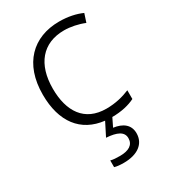

<svg xmlns="http://www.w3.org/2000/svg" viewBox="-191 -636 858 970"><g transform="rotate(-30 238.0 -151.0)"><path d="M370 142C370 92 334 66 281 59L305 10C359 10 404 -1 438 -18V-69C400 -53 354 -41 301 -41C174 -41 116 -131 116 -264C116 -405 186 -491 312 -491C349 -491 393 -482 429 -467L445 -516C410 -532 364 -542 313 -542C160 -542 57 -443 57 -263C57 -104 131 -7 264 8L225 85C286 89 322 105 322 143C322 182 291 200 241 200C219 200 201 199 186 195V234C199 238 217 240 240 240C321 240 370 203 370 142Z"/></g></svg>

Font: Noto Sans Devanagari UI Light
Style: Regular
Weight: 300
Designer: Jelle Bosma - Monotype Design Team
Foundry: Monotype Imaging Inc.
Version: Version 2.004